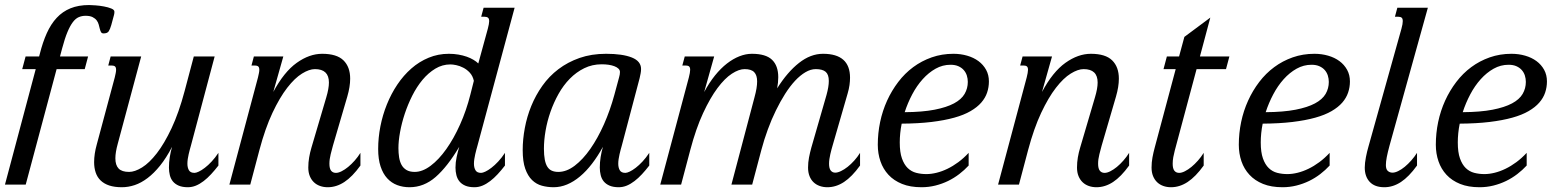

<svg xmlns="http://www.w3.org/2000/svg" viewBox="-45 -747 6345 777"><path d="M-24.9 0 99.6 -467.3H44.9L58.6 -518.6H113.3L116.2 -529.3Q127.9 -576.2 144.5 -613Q161.1 -649.9 184.6 -675Q208 -700.2 240.2 -713.4Q272.5 -726.6 315.9 -726.6Q324.7 -726.6 341.6 -725.3Q358.4 -724.1 375.5 -720.9Q392.6 -717.8 405.3 -712.6Q418 -707.5 418 -699.7Q418 -697.3 417.7 -693.4Q417.5 -689.5 416.5 -687L405.3 -645.5Q400.4 -628.4 394.8 -620.1Q389.2 -611.8 374 -611.8Q366.7 -611.8 363.8 -617.2Q360.8 -622.6 358.9 -630.4Q356.9 -638.2 354.5 -647.5Q352.1 -656.7 346.2 -664.6Q340.3 -672.4 329.8 -677.7Q319.3 -683.1 301.3 -683.1Q286.6 -683.1 273.9 -677.7Q261.2 -672.4 250 -657.7Q238.8 -643.1 228 -617.4Q217.3 -591.8 206.5 -551.3L197.8 -518.6H311.5L297.9 -467.3H184.1L59.1 0Z M526.4 -518.6 431.6 -165.5Q421.9 -130.4 421.9 -106.4Q421.9 -78.6 435.1 -64.9Q448.2 -51.3 477.5 -51.3Q500.5 -51.3 529.8 -69.3Q559.1 -87.4 589.6 -126.7Q620.1 -166 649.4 -228.3Q678.7 -290.5 702.1 -378.4L739.3 -518.6H823.7L727.5 -157.2Q725.6 -150.4 723.1 -141.4Q720.7 -132.3 718.5 -122.8Q716.3 -113.3 714.8 -103.3Q713.4 -93.3 713.4 -84.5Q713.4 -68.8 719.5 -58.1Q725.6 -47.4 742.2 -47.4Q748.5 -47.4 759.5 -52.5Q770.5 -57.6 783.9 -67.9Q797.4 -78.1 811.5 -93.3Q825.7 -108.4 838.9 -128.4V-77.1Q824.2 -58.1 809.3 -42Q794.4 -25.9 779.1 -14.2Q763.7 -2.4 747.8 4.2Q731.9 10.7 715.3 10.7Q693.4 10.7 678.5 4.4Q663.6 -2 654.8 -12.7Q646 -23.4 642.3 -38.1Q638.7 -52.7 638.7 -68.8Q638.7 -89.8 642.1 -111.6Q645.5 -133.3 651.4 -152.8Q627.9 -107.9 603 -76.9Q578.1 -45.9 552.2 -26.4Q526.4 -6.8 500.2 2Q474.1 10.7 448.2 10.7Q418.5 10.7 397.2 3.7Q376 -3.4 362.3 -16.6Q348.6 -29.8 342.3 -48.6Q335.9 -67.4 335.9 -90.8Q335.9 -124 346.7 -162.6L419.4 -433.6Q421.9 -443.8 423.3 -451.4Q424.8 -459 424.8 -464.4Q424.8 -474.6 420.2 -478.3Q415.5 -481.9 406.7 -481.9H393.1L402.8 -518.6Z M999 -433.6Q1001.5 -443.8 1002.9 -451.4Q1004.4 -459 1004.4 -464.4Q1004.4 -474.6 999.8 -478.3Q995.1 -481.9 986.3 -481.9H972.7L982.4 -518.6H1101.6L1061 -375Q1104.5 -456.1 1155.8 -492.7Q1207 -529.3 1258.8 -529.3Q1317.9 -529.3 1345 -502.7Q1372.1 -476.1 1372.1 -428.7Q1372.1 -396 1360.4 -356L1302.2 -157.2Q1298.3 -143.1 1293.2 -122.8Q1288.1 -102.5 1288.1 -84.5Q1288.1 -64.9 1294.9 -56.2Q1301.8 -47.4 1314.5 -47.4Q1324.7 -47.4 1337.6 -54Q1350.6 -60.5 1364 -71.5Q1377.4 -82.5 1390.4 -97.2Q1403.3 -111.8 1413.6 -128.4V-77.1Q1380.9 -31.7 1348.6 -10.5Q1316.4 10.7 1281.2 10.7Q1264.6 10.7 1250.2 5.6Q1235.8 0.5 1225.3 -9.5Q1214.8 -19.5 1208.7 -34.4Q1202.6 -49.3 1202.6 -68.8Q1202.6 -89.8 1206.1 -109.9Q1209.5 -129.9 1215.3 -149.4L1275.4 -353Q1280.8 -371.1 1283.4 -386Q1286.1 -400.9 1286.1 -413.1Q1286.1 -467.3 1229.5 -467.3Q1206.5 -467.3 1177.2 -449.2Q1147.9 -431.2 1117.4 -391.8Q1086.9 -352.5 1057.6 -290.3Q1028.3 -228 1004.9 -140.1L967.8 0H883.3Z M1872.6 -419.9Q1868.2 -439.9 1856.2 -452.9Q1844.2 -465.8 1829.8 -473.1Q1815.4 -480.5 1801.3 -483.4Q1787.1 -486.3 1777.8 -486.3Q1745.1 -486.3 1716.8 -469.2Q1688.5 -452.1 1665 -424.1Q1641.6 -396 1623.5 -360.1Q1605.5 -324.2 1593 -286.6Q1580.6 -249 1574 -212.6Q1567.4 -176.3 1567.4 -147.5Q1567.4 -127.9 1570.1 -110.6Q1572.8 -93.3 1579.8 -80.1Q1586.9 -66.9 1599.9 -59.1Q1612.8 -51.3 1633.3 -51.3Q1664.6 -51.3 1697.8 -76.2Q1731 -101.1 1761.2 -143.8Q1791.5 -186.5 1816.9 -243.2Q1842.3 -299.8 1858.4 -363.8ZM1929.2 -630.9Q1934.6 -651.4 1934.6 -661.1Q1934.6 -671.9 1929.7 -675.5Q1924.8 -679.2 1916 -679.2H1902.3L1912.1 -715.8H2037.6L1887.2 -157.2Q1885.3 -150.4 1882.8 -141.4Q1880.4 -132.3 1878.2 -122.8Q1876 -113.3 1874.5 -103.3Q1873 -93.3 1873 -84.5Q1873 -68.8 1879.2 -58.1Q1885.3 -47.4 1901.9 -47.4Q1908.2 -47.4 1919.2 -52.5Q1930.2 -57.6 1943.6 -67.9Q1957 -78.1 1971.2 -93.3Q1985.4 -108.4 1998.5 -128.4V-77.1Q1983.9 -58.1 1969 -42Q1954.1 -25.9 1938.7 -14.2Q1923.3 -2.4 1907.5 4.2Q1891.6 10.7 1875 10.7Q1853 10.7 1838.1 4.4Q1823.2 -2 1814.5 -12.7Q1805.7 -23.4 1802 -38.1Q1798.3 -52.7 1798.3 -68.8Q1798.3 -89.8 1803 -111.6Q1807.6 -133.3 1813.5 -152.8Q1765.6 -72.3 1718 -30.8Q1670.4 10.7 1612.3 10.7Q1585.4 10.7 1562.3 2Q1539.1 -6.8 1522 -25.4Q1504.9 -43.9 1495.1 -73.5Q1485.4 -103 1485.4 -144Q1485.4 -189.5 1494.4 -235.6Q1503.4 -281.7 1520.8 -324.7Q1538.1 -367.7 1563 -404.8Q1587.9 -441.9 1619.6 -469.7Q1651.4 -497.6 1689.7 -513.4Q1728 -529.3 1771.5 -529.3Q1792 -529.3 1810.3 -526.1Q1828.6 -522.9 1843.8 -517.6Q1858.9 -512.2 1870.8 -505.1Q1882.8 -498 1890.6 -490.2Z M2156.2 -145Q2156.2 -119.1 2159.7 -101.1Q2163.1 -83 2170.2 -72Q2177.2 -61 2188.2 -56.2Q2199.2 -51.3 2214.8 -51.3Q2247.6 -51.3 2280.8 -76.4Q2314 -101.6 2344 -144.5Q2374 -187.5 2399.2 -244.1Q2424.3 -300.8 2441.4 -363.8L2460.4 -434.1Q2463.9 -445.8 2463.9 -455.6Q2463.9 -463.4 2457.8 -469.2Q2451.7 -475.1 2441.4 -479Q2431.2 -482.9 2418 -484.9Q2404.8 -486.8 2390.1 -486.8Q2351.6 -486.8 2319.3 -470.9Q2287.1 -455.1 2261 -428.5Q2234.9 -401.9 2215.3 -366.9Q2195.8 -332 2182.6 -294.2Q2169.4 -256.3 2162.8 -217.8Q2156.2 -179.2 2156.2 -145ZM2070.3 -139.6Q2070.3 -183.1 2078.9 -229Q2087.4 -274.9 2105 -318.1Q2122.6 -361.3 2149.9 -399.9Q2177.2 -438.5 2214.8 -467Q2252.4 -495.6 2300.5 -512.5Q2348.6 -529.3 2407.7 -529.3Q2474.1 -529.3 2511.7 -514.4Q2549.3 -499.5 2549.3 -467.8Q2549.3 -459.5 2547.6 -450.2Q2545.9 -440.9 2543.5 -430.7L2471.2 -157.2Q2469.2 -150.4 2466.8 -141.4Q2464.4 -132.3 2462.2 -122.8Q2460 -113.3 2458.5 -103.3Q2457 -93.3 2457 -84.5Q2457 -68.8 2463.1 -58.1Q2469.2 -47.4 2485.8 -47.4Q2492.2 -47.4 2503.2 -52.5Q2514.2 -57.6 2527.6 -67.9Q2541 -78.1 2555.2 -93.3Q2569.3 -108.4 2582.5 -128.4V-77.1Q2567.9 -58.1 2553 -42Q2538.1 -25.9 2522.7 -14.2Q2507.3 -2.4 2491.5 4.2Q2475.6 10.7 2459 10.7Q2437 10.7 2422.1 4.4Q2407.2 -2 2398.4 -12.7Q2389.6 -23.4 2386 -38.1Q2382.3 -52.7 2382.3 -68.8Q2382.3 -89.8 2385.7 -111.6Q2389.2 -133.3 2395 -152.8Q2374 -114.7 2350.8 -84.5Q2327.6 -54.2 2302.2 -33Q2276.9 -11.7 2250 -0.5Q2223.1 10.7 2195.3 10.7Q2170.9 10.7 2148.2 4.6Q2125.5 -1.5 2108.2 -18.3Q2090.8 -35.2 2080.6 -64.2Q2070.3 -93.3 2070.3 -139.6Z M2742.7 -433.6Q2745.1 -443.8 2746.6 -451.4Q2748 -459 2748 -464.4Q2748 -474.6 2743.4 -478.3Q2738.8 -481.9 2730 -481.9H2716.3L2726.1 -518.6H2845.2L2804.7 -374.5Q2825.2 -412.6 2848.6 -441.7Q2872.1 -470.7 2897 -490Q2921.9 -509.3 2947.5 -519.3Q2973.1 -529.3 2997.6 -529.3Q3054.2 -529.3 3079.3 -505.1Q3104.5 -481 3104.5 -434.6Q3104.5 -413.6 3100.1 -389.6Q3141.6 -455.6 3188.5 -492.4Q3235.4 -529.3 3285.6 -529.3Q3395 -529.3 3395 -432.6Q3395 -418.5 3392.8 -402.6Q3390.6 -386.7 3385.3 -368.7L3324.2 -157.2Q3322.3 -150.4 3319.8 -141.6Q3317.4 -132.8 3315.2 -123Q3313 -113.3 3311.5 -103.3Q3310.1 -93.3 3310.1 -84.5Q3310.1 -65.4 3316.9 -56.9Q3323.7 -48.3 3335 -48.3Q3345.2 -48.3 3358.4 -54.7Q3371.6 -61 3385.3 -71.8Q3398.9 -82.5 3412.1 -97.2Q3425.3 -111.8 3435.5 -128.4V-77.1Q3402.8 -31.7 3370.6 -10.5Q3338.4 10.7 3303.2 10.7Q3286.6 10.7 3272.2 5.6Q3257.8 0.5 3247.3 -9.5Q3236.8 -19.5 3231 -34.4Q3225.1 -49.3 3225.1 -68.8Q3225.1 -89.8 3229 -109.9Q3232.9 -129.9 3238.3 -149.4L3299.8 -362.8Q3309.1 -396.5 3309.1 -419.4Q3309.1 -445.3 3296.4 -456.3Q3283.7 -467.3 3256.3 -467.3Q3235.8 -467.3 3214.6 -454.8Q3193.4 -442.4 3172.6 -420.2Q3151.9 -397.9 3132.3 -367.2Q3112.8 -336.4 3095 -300Q3077.1 -263.7 3062.3 -223.1Q3047.4 -182.6 3036.1 -140.1L2999 0H2915L3008.3 -353Q3013.7 -372.6 3016.4 -388.7Q3019 -404.8 3019 -417.5Q3019 -442.4 3007.3 -454.8Q2995.6 -467.3 2968.3 -467.3Q2945.3 -467.3 2916.7 -448.7Q2888.2 -430.2 2858.6 -390.6Q2829.1 -351.1 2800.3 -289.1Q2771.5 -227.1 2748.5 -140.1L2711.4 0H2627Z M3507.3 -161.1Q3507.3 -208 3516.8 -253.4Q3526.4 -298.8 3544.9 -339.6Q3563.5 -380.4 3590.1 -415.3Q3616.7 -450.2 3650.6 -475.3Q3684.6 -500.5 3725.6 -514.9Q3766.6 -529.3 3813.5 -529.3Q3842.8 -529.3 3868.9 -521.7Q3895 -514.2 3914.6 -499.8Q3934.1 -485.4 3945.6 -464.6Q3957 -443.8 3957 -417.5Q3957 -394 3949.7 -372.3Q3942.4 -350.6 3926 -331.8Q3909.7 -313 3882.8 -297.4Q3856 -281.7 3816.7 -270.8Q3777.3 -259.8 3724.6 -253.4Q3671.9 -247.1 3604 -246.6Q3596.2 -208 3596.2 -170.4Q3596.2 -130.9 3605 -106Q3613.8 -81.1 3628.4 -66.9Q3643.1 -52.7 3662.6 -47.6Q3682.1 -42.5 3704.1 -42.5Q3723.6 -42.5 3745.4 -47.9Q3767.1 -53.2 3789.3 -64Q3811.5 -74.7 3833.3 -90.8Q3855 -106.9 3875 -128.4V-77.1Q3857.9 -58.6 3836.9 -42.5Q3815.9 -26.4 3791.7 -14.6Q3767.6 -2.9 3740.5 3.9Q3713.4 10.7 3684.1 10.7Q3638.7 10.7 3605.5 -2.7Q3572.3 -16.1 3550.5 -39.6Q3528.8 -63 3518.1 -94.2Q3507.3 -125.5 3507.3 -161.1ZM3871.6 -415.5Q3871.6 -428.7 3867.7 -441.2Q3863.8 -453.6 3855.2 -463.4Q3846.7 -473.1 3833.5 -479Q3820.3 -484.9 3801.8 -484.9Q3769.5 -484.9 3741.2 -469Q3712.9 -453.1 3689 -426.5Q3665 -399.9 3646.7 -365.2Q3628.4 -330.6 3616.2 -293Q3688 -293.5 3736.8 -303Q3785.6 -312.5 3815.7 -328.6Q3845.7 -344.7 3858.6 -366.9Q3871.6 -389.2 3871.6 -415.5Z M4109.9 -433.6Q4112.3 -443.8 4113.8 -451.4Q4115.2 -459 4115.2 -464.4Q4115.2 -474.6 4110.6 -478.3Q4106 -481.9 4097.2 -481.9H4083.5L4093.3 -518.6H4212.4L4171.9 -375Q4215.3 -456.1 4266.6 -492.7Q4317.9 -529.3 4369.6 -529.3Q4428.7 -529.3 4455.8 -502.7Q4482.9 -476.1 4482.9 -428.7Q4482.9 -396 4471.2 -356L4413.1 -157.2Q4409.2 -143.1 4404.1 -122.8Q4398.9 -102.5 4398.9 -84.5Q4398.9 -64.9 4405.8 -56.2Q4412.6 -47.4 4425.3 -47.4Q4435.5 -47.4 4448.5 -54Q4461.4 -60.5 4474.9 -71.5Q4488.3 -82.5 4501.2 -97.2Q4514.2 -111.8 4524.4 -128.4V-77.1Q4491.7 -31.7 4459.5 -10.5Q4427.2 10.7 4392.1 10.7Q4375.5 10.7 4361.1 5.6Q4346.7 0.5 4336.2 -9.5Q4325.7 -19.5 4319.6 -34.4Q4313.5 -49.3 4313.5 -68.8Q4313.5 -89.8 4316.9 -109.9Q4320.3 -129.9 4326.2 -149.4L4386.2 -353Q4391.6 -371.1 4394.3 -386Q4397 -400.9 4397 -413.1Q4397 -467.3 4340.3 -467.3Q4317.4 -467.3 4288.1 -449.2Q4258.8 -431.2 4228.3 -391.8Q4197.8 -352.5 4168.5 -290.3Q4139.2 -228 4115.7 -140.1L4078.6 0H3994.1Z M4748 -597.7 4853 -675.8 4811 -518.6H4930.2L4916.5 -467.3H4797.4L4709 -137.2Q4705.6 -124.5 4703.1 -110.8Q4700.7 -97.2 4700.7 -84.5Q4700.7 -64.9 4707.5 -56.2Q4714.4 -47.4 4727.1 -47.4Q4737.3 -47.4 4750.2 -54Q4763.2 -60.5 4776.6 -71.5Q4790 -82.5 4803 -97.2Q4815.9 -111.8 4826.2 -128.4V-77.1Q4793.5 -31.7 4761.2 -10.5Q4729 10.7 4693.8 10.7Q4677.2 10.7 4662.8 5.6Q4648.4 0.5 4637.9 -9.5Q4627.4 -19.5 4621.3 -34.4Q4615.2 -49.3 4615.2 -68.8Q4615.2 -89.8 4618.9 -109.9Q4622.6 -129.9 4627.9 -149.4L4712.9 -467.3H4663.6L4677.2 -518.6H4726.6Z M4968.3 -161.1Q4968.3 -208 4977.8 -253.4Q4987.3 -298.8 5005.9 -339.6Q5024.4 -380.4 5051 -415.3Q5077.6 -450.2 5111.6 -475.3Q5145.5 -500.5 5186.5 -514.9Q5227.5 -529.3 5274.4 -529.3Q5303.7 -529.3 5329.8 -521.7Q5356 -514.2 5375.5 -499.8Q5395 -485.4 5406.5 -464.6Q5418 -443.8 5418 -417.5Q5418 -394 5410.6 -372.3Q5403.3 -350.6 5387 -331.8Q5370.6 -313 5343.8 -297.4Q5316.9 -281.7 5277.6 -270.8Q5238.3 -259.8 5185.5 -253.4Q5132.8 -247.1 5064.9 -246.6Q5057.1 -208 5057.1 -170.4Q5057.1 -130.9 5065.9 -106Q5074.7 -81.1 5089.4 -66.9Q5104 -52.7 5123.5 -47.6Q5143.1 -42.5 5165 -42.5Q5184.6 -42.5 5206.3 -47.9Q5228 -53.2 5250.2 -64Q5272.5 -74.7 5294.2 -90.8Q5315.9 -106.9 5335.9 -128.4V-77.1Q5318.8 -58.6 5297.9 -42.5Q5276.9 -26.4 5252.7 -14.6Q5228.5 -2.9 5201.4 3.9Q5174.3 10.7 5145 10.7Q5099.6 10.7 5066.4 -2.7Q5033.2 -16.1 5011.5 -39.6Q4989.7 -63 4979 -94.2Q4968.3 -125.5 4968.3 -161.1ZM5332.5 -415.5Q5332.5 -428.7 5328.6 -441.2Q5324.7 -453.6 5316.2 -463.4Q5307.6 -473.1 5294.4 -479Q5281.2 -484.9 5262.7 -484.9Q5230.5 -484.9 5202.1 -469Q5173.8 -453.1 5149.9 -426.5Q5126 -399.9 5107.7 -365.2Q5089.4 -330.6 5077.1 -293Q5148.9 -293.5 5197.8 -303Q5246.6 -312.5 5276.6 -328.6Q5306.6 -344.7 5319.6 -366.9Q5332.5 -389.2 5332.5 -415.5Z M5626.5 -630.9Q5629.4 -641.1 5630.6 -648.7Q5631.8 -656.2 5631.8 -661.6Q5631.8 -671.9 5627.2 -675.5Q5622.6 -679.2 5613.8 -679.2H5600.1L5609.9 -715.8H5733.4L5578.1 -157.2Q5570.8 -130.4 5567.1 -111.3Q5563.5 -92.3 5563.5 -79.1Q5563.5 -62 5571.3 -55.2Q5579.1 -48.3 5590.3 -48.3Q5600.6 -48.3 5613.5 -54.7Q5626.5 -61 5639.9 -72Q5653.3 -83 5666.3 -97.7Q5679.2 -112.3 5689.5 -128.4V-77.1Q5656.7 -31.7 5624.5 -10.5Q5592.3 10.7 5557.1 10.7Q5518.6 10.7 5498.3 -10.7Q5478 -32.2 5478 -68.8Q5478 -77.6 5479.2 -88.6Q5480.5 -99.6 5482.7 -111.1Q5484.9 -122.6 5487.5 -133.3Q5490.2 -144 5492.7 -152.8Z M5765.6 -161.1Q5765.6 -208 5775.1 -253.4Q5784.7 -298.8 5803.2 -339.6Q5821.8 -380.4 5848.4 -415.3Q5875 -450.2 5908.9 -475.3Q5942.9 -500.5 5983.9 -514.9Q6024.9 -529.3 6071.8 -529.3Q6101.1 -529.3 6127.2 -521.7Q6153.3 -514.2 6172.9 -499.8Q6192.4 -485.4 6203.9 -464.6Q6215.3 -443.8 6215.3 -417.5Q6215.3 -394 6208 -372.3Q6200.7 -350.6 6184.3 -331.8Q6168 -313 6141.1 -297.4Q6114.3 -281.7 6075 -270.8Q6035.6 -259.8 5982.9 -253.4Q5930.2 -247.1 5862.3 -246.6Q5854.5 -208 5854.5 -170.4Q5854.5 -130.9 5863.3 -106Q5872.1 -81.1 5886.7 -66.9Q5901.4 -52.7 5920.9 -47.6Q5940.4 -42.5 5962.4 -42.5Q5981.9 -42.5 6003.7 -47.9Q6025.4 -53.2 6047.6 -64Q6069.8 -74.7 6091.6 -90.8Q6113.3 -106.9 6133.3 -128.4V-77.1Q6116.2 -58.6 6095.2 -42.5Q6074.2 -26.4 6050 -14.6Q6025.9 -2.9 5998.8 3.9Q5971.7 10.7 5942.4 10.7Q5897 10.7 5863.8 -2.7Q5830.6 -16.1 5808.8 -39.6Q5787.1 -63 5776.4 -94.2Q5765.6 -125.5 5765.6 -161.1ZM6129.9 -415.5Q6129.9 -428.7 6126 -441.2Q6122.1 -453.6 6113.5 -463.4Q6105 -473.1 6091.8 -479Q6078.6 -484.9 6060.1 -484.9Q6027.8 -484.9 5999.5 -469Q5971.2 -453.1 5947.3 -426.5Q5923.3 -399.9 5905 -365.2Q5886.7 -330.6 5874.5 -293Q5946.3 -293.5 5995.1 -303Q6043.9 -312.5 6074 -328.6Q6104 -344.7 6116.9 -366.9Q6129.9 -389.2 6129.9 -415.5Z"/></svg>

Font: Arian AMU Serif
Style: Italic
Weight: 400
Italic angle: -15°
Designer: Ruben Hakobyan (Tarumian)
Foundry: Ruben Hakobyan (Tarumian)
Version: Version 1.002